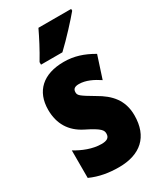

<svg xmlns="http://www.w3.org/2000/svg" viewBox="-195 -840 786 925"><g transform="rotate(-30 198.0 -378.0)"><path d="M364 -756V-766H182C161 -722 136 -673 104 -620V-606H223C273 -653 336 -722 364 -756ZM372 -170C372 -255 326 -304 259 -342C188 -384 181 -390 181 -408C181 -426 192 -434 215 -434C253 -434 291 -415 324 -393L364 -516C311 -547 262 -563 205 -563C90 -563 25 -503 25 -400C25 -322 60 -265 128 -231C205 -193 211 -179 211 -161C211 -138 196 -129 166 -129C116 -129 66 -150 26 -174V-21C77 2 129 10 183 10C302 10 372 -51 372 -170Z"/></g></svg>

Font: Noto Sans Thai ExtCond Blk
Style: Regular
Weight: 900
Width: 2
Designer: Monotype Design Team
Foundry: Monotype Imaging Inc.
Version: Version 2.002